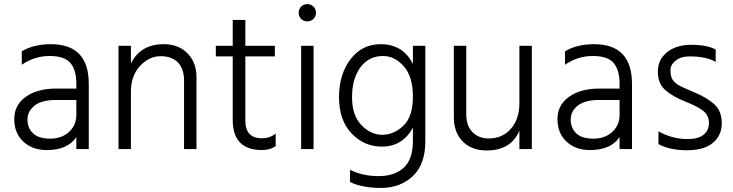

<svg xmlns="http://www.w3.org/2000/svg" viewBox="-20 -732 3600 943"><path d="M209 5Q139 5 94.5 -36.5Q50 -78 50 -147Q50 -216 106.5 -256.5Q163 -297 256 -297H355V-320Q355 -388 326 -422.5Q297 -457 223.5 -457Q150 -457 87 -414V-480Q145 -515 230 -515Q416 -515 416 -320V0H355V-59Q313 5 209 5ZM355 -168V-241H256Q185 -241 150 -213.5Q115 -186 115 -144.5Q115 -103 142.5 -77Q170 -51 226.5 -51Q283 -51 319 -84Q355 -117 355 -168Z M945 0H884V-335Q884 -394 854 -425Q824 -456 768.5 -456Q713 -456 668 -408.5Q623 -361 623 -280V0H562V-507H623V-420Q670 -515 784 -515Q857 -515 901 -470Q945 -425 945 -354Z M1267 5Q1123 5 1123 -143V-455H1040V-507H1123V-634H1185V-507H1330V-455H1185V-140Q1185 -53 1266 -53Q1306 -53 1334 -76V-14Q1305 5 1267 5Z M1519.5 -699.5Q1532 -687 1532 -669Q1532 -651 1519.5 -639Q1507 -627 1489 -627Q1471 -627 1459 -639Q1447 -651 1447 -669Q1447 -687 1459 -699.5Q1471 -712 1489 -712Q1507 -712 1519.5 -699.5ZM1520 0H1459V-507H1520Z M1862 -457Q1791 -457 1750 -401Q1709 -345 1709 -255Q1709 -165 1755 -117.5Q1801 -70 1857.5 -70Q1914 -70 1961 -114.5Q2008 -159 2008 -257.5Q2008 -356 1963 -406.5Q1918 -457 1862 -457ZM2069 -39Q2069 76 2007 133.5Q1945 191 1852.5 191Q1760 191 1699 162V102Q1761 133 1839.5 133Q1918 133 1963 91.5Q2008 50 2008 -39V-105Q1957 -12 1856 -12Q1768 -12 1706.5 -77Q1645 -142 1645 -254.5Q1645 -367 1701.5 -441Q1758 -515 1850 -515Q1959 -515 2008 -418V-507H2069Z M2592 0H2531V-91Q2491 7 2370 7Q2296 7 2252.5 -37.5Q2209 -82 2209 -155V-507H2270V-172Q2270 -114 2300.5 -83Q2331 -52 2381 -52Q2448 -52 2489.5 -100Q2531 -148 2531 -225V-507H2592Z M2877 5Q2807 5 2762.5 -36.5Q2718 -78 2718 -147Q2718 -216 2774.5 -256.5Q2831 -297 2924 -297H3023V-320Q3023 -388 2994 -422.5Q2965 -457 2891.5 -457Q2818 -457 2755 -414V-480Q2813 -515 2898 -515Q3084 -515 3084 -320V0H3023V-59Q2981 5 2877 5ZM3023 -168V-241H2924Q2853 -241 2818 -213.5Q2783 -186 2783 -144.5Q2783 -103 2810.5 -77Q2838 -51 2894.5 -51Q2951 -51 2987 -84Q3023 -117 3023 -168Z M3214 -24V-87Q3281 -49 3358 -49Q3409 -49 3435.5 -70Q3462 -91 3462 -128Q3462 -165 3434.5 -187Q3407 -209 3345 -233.5Q3283 -258 3247 -290Q3211 -322 3211 -380.5Q3211 -439 3256 -475.5Q3301 -512 3376 -512Q3451 -512 3495 -489V-428Q3448 -455 3368 -455Q3324 -455 3298.5 -434.5Q3273 -414 3273 -387.5Q3273 -361 3280.5 -346Q3288 -331 3306 -318Q3330 -303 3390 -278.5Q3450 -254 3487.5 -220.5Q3525 -187 3525 -127Q3525 -67 3481.5 -30.5Q3438 6 3354 6Q3270 6 3214 -24Z"/></svg>

Font: Hind Colombo Light
Style: Regular
Weight: 300
Designer: Jyotish Sonowal, Aditi Pimprikar
Foundry: Indian Type Foundry
Version: Version 1.000;PS 1.0;hotconv 1.0.86;makeotf.lib2.5.63406; tt